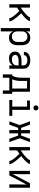

<svg xmlns="http://www.w3.org/2000/svg" viewBox="1906 -2679 988 4840"><g transform="rotate(90 2400.0 -259.0)"><path d="M88 0V-520H171V-286Q183 -295 194.5 -303Q206 -311 217.5 -319.5Q229 -328 240.5 -336.5Q252 -345 263 -353.5Q274 -362 285 -371Q296 -380 307 -389.5Q318 -399 328.5 -408.5Q339 -418 349.5 -428Q360 -438 369.5 -448Q379 -458 388 -469.5Q397 -481 405 -493.5Q413 -506 413 -520H512Q512 -505 504.5 -491.5Q497 -478 488.5 -465.5Q480 -453 470 -441.5Q460 -430 450 -419.5Q440 -409 429 -398Q418 -387 407 -377Q396 -367 384.5 -357Q373 -347 361.5 -337.5Q350 -328 338.5 -318.5Q327 -309 315 -299Q328 -286 340.5 -272.5Q353 -259 365 -245.5Q377 -232 389 -218Q401 -204 413 -189.5Q425 -175 436 -160.5Q447 -146 458 -131.5Q469 -117 479 -101.5Q489 -86 497.5 -69.5Q506 -53 513 -35.5Q520 -18 520 0H437Q437 -16 431 -31Q425 -46 417.5 -59.5Q410 -73 401 -86.5Q392 -100 382.5 -112.5Q373 -125 363 -137.5Q353 -150 342.5 -162Q332 -174 321.5 -185.5Q311 -197 300 -208.5Q289 -220 278 -231.5Q267 -243 256 -254Q235 -239 213.5 -224Q192 -209 171 -195V0Z M688 215V-520H771V-424Q781 -448 797 -468.5Q813 -489 834.5 -503Q856 -517 881.5 -522.5Q907 -528 932 -528Q960 -528 986.5 -522Q1013 -516 1036 -501Q1059 -486 1076 -464Q1093 -442 1103 -416.5Q1113 -391 1116.5 -364Q1120 -337 1120 -310V-210Q1120 -183 1116.5 -156Q1113 -129 1103 -103.5Q1093 -78 1076 -56Q1059 -34 1036 -19Q1013 -4 986.5 2Q960 8 932 8Q907 8 881.5 2.5Q856 -3 834.5 -17Q813 -31 797 -51.5Q781 -72 771 -96V215ZM901 -65Q920 -65 938.5 -69Q957 -73 973.5 -82Q990 -91 1003 -105.5Q1016 -120 1023.5 -137Q1031 -154 1034 -172.5Q1037 -191 1037 -210V-310Q1037 -329 1034 -347.5Q1031 -366 1023.5 -383Q1016 -400 1003 -414.5Q990 -429 973.5 -438Q957 -447 938.5 -451Q920 -455 901 -455Q882 -455 864 -451Q846 -447 830 -437.5Q814 -428 802 -413.5Q790 -399 783 -382Q776 -365 773.5 -346.5Q771 -328 771 -310V-210Q771 -192 773.5 -173.5Q776 -155 783 -138Q790 -121 802 -106.5Q814 -92 830 -82.5Q846 -73 864 -69Q882 -65 901 -65Z M1451 8Q1430 8 1408.5 5Q1387 2 1367 -6Q1347 -14 1330 -27.5Q1313 -41 1301.5 -59Q1290 -77 1285 -98Q1280 -119 1280 -141Q1280 -169 1289 -195.5Q1298 -222 1317 -242Q1336 -262 1360.5 -274.5Q1385 -287 1412 -294.5Q1439 -302 1466.5 -304.5Q1494 -307 1521 -307H1629V-355Q1629 -371 1625 -386Q1621 -401 1611 -413Q1601 -425 1587.5 -433.5Q1574 -442 1559.5 -446.5Q1545 -451 1529.5 -452.5Q1514 -454 1499 -454Q1477 -454 1455 -450.5Q1433 -447 1413.5 -436.5Q1394 -426 1381.5 -407.5Q1369 -389 1369 -367Q1369 -367 1369 -367Q1369 -367 1369 -367H1286Q1286 -367 1286 -367Q1286 -367 1286 -367Q1286 -392 1294.5 -416Q1303 -440 1318.5 -459.5Q1334 -479 1355 -492.5Q1376 -506 1400 -514Q1424 -522 1449 -525Q1474 -528 1499 -528Q1525 -528 1550.5 -525Q1576 -522 1600.5 -513Q1625 -504 1647 -489Q1669 -474 1684 -453Q1699 -432 1705.5 -406.5Q1712 -381 1712 -355V0H1629V-90Q1618 -66 1598.5 -46.5Q1579 -27 1555 -14.5Q1531 -2 1504.5 3Q1478 8 1451 8ZM1482 -65Q1500 -65 1518 -68Q1536 -71 1553 -77Q1570 -83 1585 -94Q1600 -105 1610.5 -120Q1621 -135 1625 -153Q1629 -171 1629 -189V-234H1521Q1505 -234 1488 -233Q1471 -232 1455 -228.5Q1439 -225 1423 -220Q1407 -215 1393 -205.5Q1379 -196 1371 -181Q1363 -166 1363 -150Q1363 -129 1374 -111Q1385 -93 1402.5 -82.5Q1420 -72 1440.5 -68.5Q1461 -65 1482 -65Z M1939 164H1856V-74H1888Q1903 -102 1914 -133Q1925 -164 1930.5 -196Q1936 -228 1937.5 -260.5Q1939 -293 1939 -325V-520H2293V-74H2344V164H2261V0H1939ZM1979 -73H2211V-447H2021V-325Q2021 -293 2020 -260.5Q2019 -228 2014.5 -196.5Q2010 -165 2001 -134Q1992 -103 1979 -73Z M2499 0V-74H2667V-447H2515V-520H2749V-74H2901V0ZM2700 -608Q2687 -608 2675 -611.5Q2663 -615 2654 -624Q2645 -633 2641.5 -645Q2638 -657 2638 -670Q2638 -683 2641.5 -695Q2645 -707 2654 -716Q2663 -725 2675 -729Q2687 -733 2700 -733Q2713 -733 2725 -729Q2737 -725 2746 -716Q2755 -707 2759 -695Q2763 -683 2763 -670Q2763 -657 2759 -645Q2755 -633 2746 -624Q2737 -615 2725 -611.5Q2713 -608 2700 -608Z M3039 0 3134 -260 3039 -520H3122L3204 -297H3259V-520H3341V-297H3396L3478 -520H3561L3466 -260L3561 0H3478L3396 -223H3341V0H3259V-223H3204L3122 0Z M3688 0V-520H3771V-286Q3783 -295 3794.5 -303Q3806 -311 3817.5 -319.5Q3829 -328 3840.5 -336.5Q3852 -345 3863 -353.5Q3874 -362 3885 -371Q3896 -380 3907 -389.5Q3918 -399 3928.5 -408.5Q3939 -418 3949.5 -428Q3960 -438 3969.5 -448Q3979 -458 3988 -469.5Q3997 -481 4005 -493.5Q4013 -506 4013 -520H4112Q4112 -505 4104.5 -491.5Q4097 -478 4088.5 -465.5Q4080 -453 4070 -441.5Q4060 -430 4050 -419.5Q4040 -409 4029 -398Q4018 -387 4007 -377Q3996 -367 3984.5 -357Q3973 -347 3961.5 -337.5Q3950 -328 3938.5 -318.5Q3927 -309 3915 -299Q3928 -286 3940.5 -272.5Q3953 -259 3965 -245.5Q3977 -232 3989 -218Q4001 -204 4013 -189.5Q4025 -175 4036 -160.5Q4047 -146 4058 -131.5Q4069 -117 4079 -101.5Q4089 -86 4097.5 -69.5Q4106 -53 4113 -35.5Q4120 -18 4120 0H4037Q4037 -16 4031 -31Q4025 -46 4017.5 -59.5Q4010 -73 4001 -86.5Q3992 -100 3982.5 -112.5Q3973 -125 3963 -137.5Q3953 -150 3942.5 -162Q3932 -174 3921.5 -185.5Q3911 -197 3900 -208.5Q3889 -220 3878 -231.5Q3867 -243 3856 -254Q3835 -239 3813.5 -224Q3792 -209 3771 -195V0Z M4288 0V-520H4371V-312Q4371 -255 4369.5 -198Q4368 -141 4367 -84L4599 -520H4712V0H4629V-208Q4629 -265 4630.5 -322Q4632 -379 4633 -436L4401 0Z"/></g></svg>

Font: Zed Mono Extended
Style: Regular
Weight: 400
Width: 7
Monospace: yes
Designer: Belleve Invis
Foundry: Belleve Invis
Version: Version 1.0.0; ttfautohint (v1.8.4)